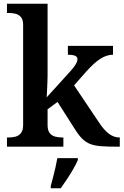

<svg xmlns="http://www.w3.org/2000/svg" viewBox="-20 -780 657 1021"><path d="M17 0V-49H28Q46 -49 63 -53.5Q80 -58 91.5 -72.5Q103 -87 103 -116V-648Q103 -676 91 -689.5Q79 -703 62 -707Q45 -711 28 -711H17V-760H233V-374Q233 -361 232 -342Q231 -323 230.5 -304.5Q230 -286 229 -274Q228 -262 228 -262L354 -401Q369 -418 377 -429.5Q385 -441 388.5 -449.5Q392 -458 392 -465Q392 -478 379 -483.5Q366 -489 341 -489V-536H581V-489Q564 -489 547 -483.5Q530 -478 513 -467Q496 -456 478 -439.5Q460 -423 440 -401L374 -326L507 -128Q533 -88 559.5 -68.5Q586 -49 614 -49H617V0H603Q553 0 518.5 -2.5Q484 -5 460.5 -14Q437 -23 418 -41.5Q399 -60 379 -92L286 -238L233 -199V-115Q233 -86 244.5 -72Q256 -58 273.5 -53.5Q291 -49 308 -49H317V0ZM250 208Q256 187 262.5 161.5Q269 136 275 110Q281 84 285 61H394V71Q385 92 369.5 119Q354 146 336.5 172.5Q319 199 303 221H250Z"/></svg>

Font: Noto Serif Kannada SemiBold
Style: Regular
Weight: 600
Version: Version 2.003